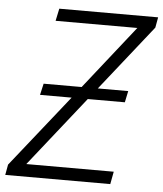

<svg xmlns="http://www.w3.org/2000/svg" viewBox="-61 -760 684 805"><g transform="rotate(5 281.5 -357.0)"><path d="M-9 0 -1 -44 240 -347H107L118 -395H278L489 -662H145L156 -714H572L564 -670L346 -395H474L464 -347H308L75 -53H443L433 0Z"/></g></svg>

Font: Noto Sans UI Light
Style: Italic
Weight: 300
Italic angle: -12°
Designer: Monotype Design Team
Foundry: Monotype Imaging Inc.
Version: Version 1.901